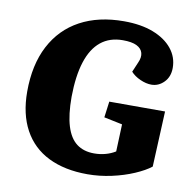

<svg xmlns="http://www.w3.org/2000/svg" viewBox="-81 -800 899 895"><g transform="rotate(10 368.5 -352.0)"><path d="M696 -337 684 -74Q656 -52 608.5 -31.5Q561 -11 504 1.5Q447 14 390 14Q282 14 205 -24Q128 -62 87.5 -136.5Q47 -211 47 -317Q47 -444 94 -534Q141 -624 228 -671Q315 -718 435 -718Q516 -718 574 -695.5Q632 -673 664 -633.5Q696 -594 696 -543Q696 -501 670.5 -475Q645 -449 611 -449Q586 -449 558 -461.5Q530 -474 513 -493L533 -540Q545 -566 539.5 -586.5Q534 -607 511 -618.5Q488 -630 445 -630Q383 -630 341 -596Q299 -562 277.5 -495Q256 -428 255 -329Q255 -244 271.5 -190.5Q288 -137 321 -112Q354 -87 404 -87Q432 -87 457.5 -94Q483 -101 504 -114L509 -243L422 -261L432 -337Z"/></g></svg>

Font: Literata 18pt ExtraBold
Style: Italic
Weight: 800
Italic angle: -2°
Designer: Latin by Veronika Burian and Jose Scaglione. Greek by Irene Vlachou. Cyrillic by Vera Evstafieva
Foundry: TypeTogether
Version: Version 3.103;gftools[0.9.29]